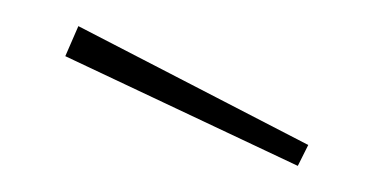

<svg xmlns="http://www.w3.org/2000/svg" viewBox="-20 -781 286 147"><path d="M40 -761 216 -670 208 -654 30 -738Z"/></svg>

Font: FiraGO Thin
Style: Regular
Weight: 100
Designer: bBox Type
Foundry: bBox Type GmbH
Version: Version 1.001;PS 001.001;hotconv 1.0.88;makeotf.lib2.5.64775